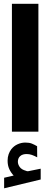

<svg xmlns="http://www.w3.org/2000/svg" viewBox="-20 -702 267 1023"><path d="M52.7 233.4Q38.6 218.3 29.5 199Q20.5 179.7 20.5 154.3Q20.5 135.3 25.9 120.1Q31.2 105 40 93.3Q53.7 75.7 73.7 66.7Q93.8 57.6 114.7 57.6Q136.2 57.6 149.9 63.2Q163.6 68.8 177.7 77.1L178.2 136.2Q163.6 128.4 150.1 123.5Q136.7 118.7 121.6 118.7Q112.8 118.7 103.5 121.1Q94.2 123.5 86.9 130.4Q75.2 141.1 75.2 160.6Q75.7 174.8 85.4 188.2Q95.2 201.7 118.2 208Q120.6 209 122.8 209.7Q125 210.4 127.4 210.4Q129.4 210.4 131.3 210L196.8 196.8V254.4L2 301.3V245.1ZM43.5 -681.6H184.6V-0.5H43.5Z"/></svg>

Font: Vazir Black FD
Style: Black-FD
Weight: 900
Designer: Saber Rastikerdar
Foundry: Saber Rastikerdar
Version: Version 30.0.0